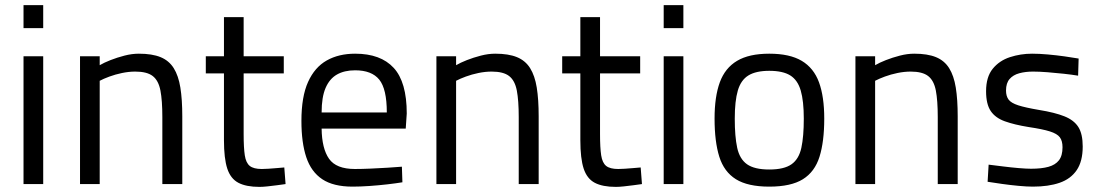

<svg xmlns="http://www.w3.org/2000/svg" viewBox="-20 -720 4298 751"><path d="M72 0V-500H149V0ZM72 -610V-700H149V-610Z M293 0V-500H370V-465Q387 -475 412.5 -485Q438 -495 467 -502.5Q496 -510 523 -510Q575 -510 608 -496.5Q641 -483 659.5 -453.5Q678 -424 685.5 -377.5Q693 -331 693 -265V0H615V-262Q615 -327 607.5 -366Q600 -405 577.5 -422.5Q555 -440 509 -440Q484 -440 457.5 -434.5Q431 -429 408 -420.5Q385 -412 370 -404V0Z M995 11Q943 11 912.5 -5Q882 -21 869 -60.5Q856 -100 856 -172V-433H785V-500H856V-653H933V-500H1090V-433H933V-195Q933 -142 937.5 -112.5Q942 -83 957 -71Q972 -59 1004 -59Q1014 -59 1030 -60Q1046 -61 1062.5 -62.5Q1079 -64 1092 -65L1097 0Q1083 2 1064 4.5Q1045 7 1026.5 9Q1008 11 995 11Z M1359 10Q1284 10 1240.5 -19Q1197 -48 1178 -105Q1159 -162 1159 -247Q1159 -342 1185 -399.5Q1211 -457 1258 -483.5Q1305 -510 1369 -510Q1469 -510 1520 -454.5Q1571 -399 1571 -276L1567 -217H1238Q1239 -139 1267 -99Q1295 -59 1368 -59Q1396 -59 1429.5 -60.5Q1463 -62 1496 -64Q1529 -66 1552 -68L1554 -7Q1530 -3 1495.5 1Q1461 5 1425 7.5Q1389 10 1359 10ZM1238 -280H1493Q1493 -372 1463.5 -408.5Q1434 -445 1369 -445Q1327 -445 1298 -428.5Q1269 -412 1253.5 -376Q1238 -340 1238 -280Z M1687 0V-500H1764V-465Q1781 -475 1806.5 -485Q1832 -495 1861 -502.5Q1890 -510 1917 -510Q1969 -510 2002 -496.5Q2035 -483 2053.5 -453.5Q2072 -424 2079.5 -377.5Q2087 -331 2087 -265V0H2009V-262Q2009 -327 2001.5 -366Q1994 -405 1971.5 -422.5Q1949 -440 1903 -440Q1878 -440 1851.5 -434.5Q1825 -429 1802 -420.5Q1779 -412 1764 -404V0Z M2389 11Q2337 11 2306.5 -5Q2276 -21 2263 -60.5Q2250 -100 2250 -172V-433H2179V-500H2250V-653H2327V-500H2484V-433H2327V-195Q2327 -142 2331.5 -112.5Q2336 -83 2351 -71Q2366 -59 2398 -59Q2408 -59 2424 -60Q2440 -61 2456.5 -62.5Q2473 -64 2486 -65L2491 0Q2477 2 2458 4.5Q2439 7 2420.5 9Q2402 11 2389 11Z M2576 0V-500H2653V0ZM2576 -610V-700H2653V-610Z M2989 10Q2905 10 2858.5 -19Q2812 -48 2793.5 -107Q2775 -166 2775 -256Q2775 -342 2795.5 -398Q2816 -454 2863 -482Q2910 -510 2989 -510Q3069 -510 3116 -482Q3163 -454 3183.5 -398Q3204 -342 3204 -256Q3204 -166 3185.5 -107Q3167 -48 3120.5 -19Q3074 10 2989 10ZM2989 -57Q3047 -57 3076 -77.5Q3105 -98 3114.5 -142Q3124 -186 3124 -256Q3124 -325 3112 -366Q3100 -407 3071 -425Q3042 -443 2989 -443Q2937 -443 2907.5 -425Q2878 -407 2866 -366Q2854 -325 2854 -256Q2854 -186 2863.5 -142Q2873 -98 2902 -77.5Q2931 -57 2989 -57Z M3326 0V-500H3403V-465Q3420 -475 3445.5 -485Q3471 -495 3500 -502.5Q3529 -510 3556 -510Q3608 -510 3641 -496.5Q3674 -483 3692.5 -453.5Q3711 -424 3718.5 -377.5Q3726 -331 3726 -265V0H3648V-262Q3648 -327 3640.5 -366Q3633 -405 3610.5 -422.5Q3588 -440 3542 -440Q3517 -440 3490.5 -434.5Q3464 -429 3441 -420.5Q3418 -412 3403 -404V0Z M4020 10Q3997 10 3964.5 7Q3932 4 3900 -0.5Q3868 -5 3843 -9L3847 -76Q3872 -73 3903.5 -69Q3935 -65 3965 -62.5Q3995 -60 4013 -60Q4054 -60 4081 -67.5Q4108 -75 4122 -93Q4136 -111 4136 -144Q4136 -169 4125.5 -183Q4115 -197 4086.5 -206Q4058 -215 4004 -223Q3948 -232 3910.5 -245.5Q3873 -259 3855 -286Q3837 -313 3837 -363Q3837 -419 3863 -451Q3889 -483 3930.5 -496.5Q3972 -510 4017 -510Q4045 -510 4078.5 -507Q4112 -504 4144 -499.5Q4176 -495 4199 -491L4197 -424Q4173 -428 4141 -431.5Q4109 -435 4077 -437.5Q4045 -440 4021 -440Q3991 -440 3967 -433.5Q3943 -427 3929 -411Q3915 -395 3915 -366Q3915 -344 3925 -330.5Q3935 -317 3963 -308Q3991 -299 4044 -290Q4106 -280 4143.5 -265Q4181 -250 4198 -223Q4215 -196 4215 -147Q4215 -89 4191.5 -54.5Q4168 -20 4124.5 -5Q4081 10 4020 10Z"/></svg>

Font: Cairo Play
Style: Regular
Weight: 400
Designer: Mohamed Gaber, Accademia di Belle Arti di Urbino
Foundry: Kief Type Foundry, Accademia di Belle Arti di Urbino
Version: Version 3.119